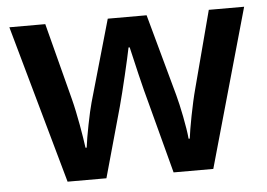

<svg xmlns="http://www.w3.org/2000/svg" viewBox="-44 -599 911 655"><g transform="rotate(-5 412.0 -271.0)"><path d="M461 -242 525 0H661L814 -542H693L624 -280C609 -225 594 -143 590 -110H586C583 -148 567 -226 557 -262L480 -542H347L267 -262C258 -231 241 -145 237 -110H233C228 -148 215 -226 201 -280L133 -542H10L162 0H295L362 -240C376 -291 402 -402 409 -438H413C421 -402 447 -291 461 -242Z"/></g></svg>

Font: Noto Sans Kayah Li SemiBold
Style: Regular
Weight: 600
Designer: Monotype Design Team, Sérgio Martins
Foundry: Monotype Imaging Inc.
Version: Version 2.002